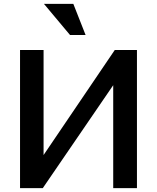

<svg xmlns="http://www.w3.org/2000/svg" viewBox="-20 -967 806 987"><path d="M83 0V-710H204V-170L570 -710H684V0H562V-529L200 0ZM357 -947 420 -787H340L206 -947Z"/></svg>

Font: Rising Sun SemiBold
Style: Regular
Weight: 600
Designer: Matt McInerney, Pablo Impallari, Rodrigo Fuenzalida (Raleway font), Stephen Hutchings (Greek), Cristiano Sobral (main ch
Foundry: The Rising Sun Project Authors
Version: Version 4.327; ttfautohint (v1.8.4.7-5d5b-dirty)